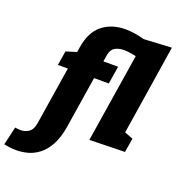

<svg xmlns="http://www.w3.org/2000/svg" viewBox="-316 -936 1212 1322"><g transform="rotate(20 290.5 -275.0)"><path d="M-47 245Q-75 245 -98.5 241.5Q-122 238 -138 235L-107 101Q-97 102 -87 103.5Q-77 105 -67 105Q-35 105 -7.5 87Q20 69 28 19L95 -405H22L39 -510L116 -534L122 -570Q140 -686 208 -740.5Q276 -795 377 -795Q441 -795 516 -774L719 -785L616 -127L678 -103L661 0L402 6L505 -645Q482 -650 459.5 -653.5Q437 -657 416 -657Q378 -657 350.5 -641.5Q323 -626 316 -585L308 -535H416L395 -405H287L228 -30Q214 57 184 111Q154 165 114.5 194.5Q75 224 33 234.5Q-9 245 -47 245Z"/></g></svg>

Font: Bitter Black
Style: Italic
Weight: 900
Italic angle: -9°
Designer: Sol Matas, and Bitter project Authors
Foundry: Sol Matas
Version: Version 2.001